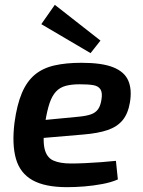

<svg xmlns="http://www.w3.org/2000/svg" viewBox="-20 -763 592 795"><path d="M317 -503Q402 -503 448.5 -484.5Q495 -466 511 -429.5Q527 -393 518 -339Q510 -292 487.5 -265Q465 -238 425.5 -224.5Q386 -211 325 -206L79 -185L90 -259L308 -280Q338 -283 356.5 -289.5Q375 -296 385.5 -310Q396 -324 400 -350Q405 -379 396 -393Q387 -407 366 -410.5Q345 -414 310 -414Q276 -414 252 -407.5Q228 -401 212 -384Q196 -367 185.5 -336.5Q175 -306 167 -256Q156 -184 164.5 -147.5Q173 -111 200.5 -98.5Q228 -86 274 -86Q299 -86 332 -87.5Q365 -89 398.5 -91.5Q432 -94 460 -97L468 -20Q441 -8 403.5 -1Q366 6 328.5 9Q291 12 258 12Q166 12 114.5 -17Q63 -46 46 -105.5Q29 -165 40 -255Q50 -329 70.5 -377.5Q91 -426 124 -453.5Q157 -481 205 -492Q253 -503 317 -503ZM207 -743 396 -595 355 -543 151 -663Z"/></svg>

Font: Exo 2 SemiBold
Style: Italic
Weight: 600
Italic angle: -8°
Designer: Natanael Gama
Foundry: Natanael Gama
Version: Version 2.010